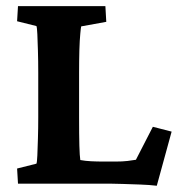

<svg xmlns="http://www.w3.org/2000/svg" viewBox="-20 -593 578 620"><path d="M486.3 6.8Q461.9 3.9 432.6 2.9Q403.3 2 377 1Q350.6 0 334 0H38.1L35.2 -48.8L97.7 -64.5Q99.6 -69.3 100.6 -91.3Q101.6 -113.3 102.5 -146Q103.5 -178.7 103.5 -214.8V-358.4Q103.5 -396.5 102.5 -428.7Q101.6 -460.9 100.6 -482.4Q99.6 -503.9 97.7 -508.8L35.2 -524.4L38.1 -573.2H320.3L323.2 -522.5L242.2 -507.8Q241.2 -504.9 239.3 -484.4Q237.3 -463.9 236.3 -431.2Q235.4 -398.4 235.4 -358.4V-214.8Q235.4 -157.2 236.3 -123Q237.3 -88.9 239.3 -76.2Q255.9 -73.2 273.9 -72.3Q292 -71.3 317.4 -71.3H353.5Q375 -71.3 391.6 -73.2Q408.2 -75.2 418.9 -77.1L473.6 -183.6L534.2 -168Z"/></svg>

Font: Crimson Pro
Style: Bold
Weight: 700
Designer: Jacques Le Bailly
Foundry: Baron von Fonthausen
Version: Version 1.003